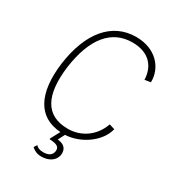

<svg xmlns="http://www.w3.org/2000/svg" viewBox="-217 -859 1079 1184"><g transform="rotate(30 322.5 -267.0)"><path d="M402 -733C229 -733 116 -594 84 -359C55 -133 126 -1 289 9L253 76C253 78 253 81 259 81C306 83 327 95 323 126C319 154 298 170 259 170C231 170 217 162 206 150L192 172C211 189 231 199 262 199C312 199 356 175 363 128C367 95 355 62 298 57L322 10C431 5 544 -73 568 -172L529 -184C495 -87 412 -31 318 -31C157 -31 99 -149 126 -359C156 -576 249 -692 399 -692C517 -692 574 -623 577 -529L619 -536C622 -639 542 -733 402 -733Z"/></g></svg>

Font: United Sans Thin
Style: Italic
Weight: 100
Italic angle: -8°
Designer: Pablo Impallari, Rodrigo Fuenzalida (Modified by Dan O. Williams)
Version: Version 1.000;PS 001.000;hotconv 1.0.88;makeotf.lib2.5.64775